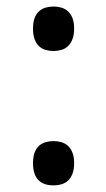

<svg xmlns="http://www.w3.org/2000/svg" viewBox="-20 -561 326 588"><path d="M81.1 -61Q81.1 -80.6 85.9 -93.5Q90.8 -106.4 99.4 -114.3Q107.9 -122.1 119.4 -125.5Q130.9 -128.9 144 -128.9Q156.7 -128.9 168.2 -125.5Q179.7 -122.1 188.2 -114.3Q196.8 -106.4 201.9 -93.5Q207 -80.6 207 -61Q207 -42 201.9 -28.8Q196.8 -15.6 188.2 -7.8Q179.7 0 168.2 3.4Q156.7 6.8 144 6.8Q130.9 6.8 119.4 3.4Q107.9 0 99.4 -7.8Q90.8 -15.6 85.9 -28.8Q81.1 -42 81.1 -61ZM81.1 -473.1Q81.1 -492.7 85.9 -505.6Q90.8 -518.6 99.4 -526.4Q107.9 -534.2 119.4 -537.6Q130.9 -541 144 -541Q156.7 -541 168.2 -537.6Q179.7 -534.2 188.2 -526.4Q196.8 -518.6 201.9 -505.6Q207 -492.7 207 -473.1Q207 -454.1 201.9 -440.9Q196.8 -427.7 188.2 -419.7Q179.7 -411.6 168.2 -408.2Q156.7 -404.8 144 -404.8Q130.9 -404.8 119.4 -408.2Q107.9 -411.6 99.4 -419.7Q90.8 -427.7 85.9 -440.9Q81.1 -454.1 81.1 -473.1Z"/></svg>

Font: Noto Serif
Style: Regular
Weight: 400
Designer: Monotype Design team
Foundry: Monotype Imaging Inc.
Version: Version 1.02